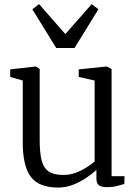

<svg xmlns="http://www.w3.org/2000/svg" viewBox="-20 -880 656 912"><path d="M488 9Q464 9 451 0.8Q438 -7.5 438 -33V-72.5Q418 -54.5 389.2 -35Q360.5 -15.5 326.5 -2.2Q292.5 11 256 11Q165 11 126.5 -40Q88 -91 88 -204V-497.5L28.5 -514.5V-550.5L149 -564H151L168.5 -552.5V-215.5Q168.5 -157 177.2 -120.2Q186 -83.5 210.2 -66.2Q234.5 -49 280.5 -49Q312 -49 340 -59.5Q368 -70 391 -84.8Q414 -99.5 429.5 -113V-497.5L354 -514.5V-550.5L485.5 -564H487.5L510 -552.5V-43H571.5L570.5 -6Q554 -1.5 534 3.8Q514 9 488 9ZM247 -652 133.5 -836 165.5 -860.5 290.5 -718 415.5 -860.5 447.5 -836 334 -652Z"/></svg>

Font: Merriweather 24pt Light
Style: Regular
Weight: 300
Designer: Eben Sorkin
Foundry: Eben Sorkin
Version: Version 2.100